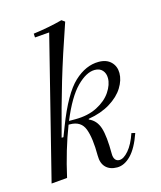

<svg xmlns="http://www.w3.org/2000/svg" viewBox="-103 -733 689 820"><g transform="rotate(-15 241.5 -322.5)"><path d="M410 -114 426 -110Q404 -47 375 -17.5Q346 12 314 12Q282 12 264 -6Q246 -24 246 -58Q246 -136 230.5 -177Q215 -218 166 -218H160Q121 -117 95 0L25 6L182 -620L118 -615L117 -632Q186 -641 246 -657L260 -647Q212 -508 181.5 -405.5Q151 -303 117 -172H125L142 -216Q193 -348 244.5 -396Q296 -444 353 -444Q388 -444 407.5 -424.5Q427 -405 427 -375Q427 -344 407 -311.5Q387 -279 346.5 -254Q306 -229 250 -220L249 -217Q282 -203 294 -165.5Q306 -128 306 -49Q306 -34 312.5 -25Q319 -16 331 -16Q350 -16 372 -41.5Q394 -67 410 -114ZM166 -233H194Q250 -233 291 -254Q332 -275 353 -306.5Q374 -338 374 -367Q374 -388 362 -401.5Q350 -415 328 -415Q291 -415 248.5 -372.5Q206 -330 166 -233Z"/></g></svg>

Font: Arapey
Style: Italic
Weight: 400
Italic angle: -12°
Designer: Eduardo Rodriguez Tunni
Foundry: Eduardo Rodriguez Tunni
Version: Version 3.000